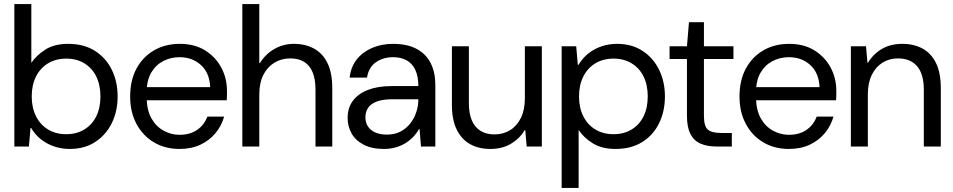

<svg xmlns="http://www.w3.org/2000/svg" viewBox="-20 -725 4716 950"><path d="M325 12Q285 12 249 0Q213 -12 183.5 -35Q154 -58 134 -92H131L123 0H51V-705H135V-414Q159 -450 203.5 -479Q248 -508 317 -508Q395 -508 449.5 -473.5Q504 -439 533 -380Q562 -321 562 -248Q562 -174 533 -115.5Q504 -57 451 -22.5Q398 12 325 12ZM308 -61Q359 -61 397.5 -84.5Q436 -108 456.5 -150Q477 -192 477 -248Q477 -304 456.5 -346Q436 -388 397.5 -411.5Q359 -435 308 -435Q256 -435 217.5 -411.5Q179 -388 158 -346Q137 -304 137 -248Q137 -192 158 -150Q179 -108 217.5 -84.5Q256 -61 308 -61Z M868 12Q797 12 742 -20.5Q687 -53 655.5 -111.5Q624 -170 624 -248Q624 -327 655 -385Q686 -443 741.5 -475.5Q797 -508 870 -508Q943 -508 995 -475.5Q1047 -443 1075 -390.5Q1103 -338 1103 -276Q1103 -266 1103 -254.5Q1103 -243 1102 -229H687V-294H1020Q1017 -364 974.5 -403Q932 -442 868 -442Q825 -442 788 -423Q751 -404 728.5 -366Q706 -328 706 -271V-243Q706 -181 729 -140Q752 -99 789.5 -78.5Q827 -58 868 -58Q920 -58 955 -82Q990 -106 1006 -148H1089Q1076 -102 1046 -66Q1016 -30 971.5 -9Q927 12 868 12Z M1179 0V-705H1263V-413H1266Q1295 -459 1339 -483.5Q1383 -508 1434 -508Q1491 -508 1534 -484.5Q1577 -461 1600.5 -412.5Q1624 -364 1624 -290V0H1541V-281Q1541 -358 1509.5 -397Q1478 -436 1416 -436Q1373 -436 1338 -415Q1303 -394 1283 -354.5Q1263 -315 1263 -257V0Z M1880 12Q1820 12 1779.5 -9Q1739 -30 1719.5 -65Q1700 -100 1700 -141Q1700 -192 1726.5 -227Q1753 -262 1801.5 -280.5Q1850 -299 1916 -299H2050Q2050 -347 2035 -379Q2020 -411 1992 -426.5Q1964 -442 1925 -442Q1876 -442 1840 -417Q1804 -392 1796 -341H1710Q1716 -395 1746 -432Q1776 -469 1822.5 -488.5Q1869 -508 1925 -508Q1996 -508 2042.5 -482.5Q2089 -457 2111.5 -411.5Q2134 -366 2134 -305V0H2063L2056 -86H2053Q2040 -63 2022 -45Q2004 -27 1982.5 -14.5Q1961 -2 1935 5Q1909 12 1880 12ZM1894 -59Q1932 -59 1960.5 -73.5Q1989 -88 2009 -113Q2029 -138 2039.5 -169.5Q2050 -201 2050 -234H1923Q1874 -234 1844 -222.5Q1814 -211 1801 -191Q1788 -171 1788 -145Q1788 -119 1800.5 -99.5Q1813 -80 1837 -69.5Q1861 -59 1894 -59Z M2406 12Q2349 12 2306.5 -11.5Q2264 -35 2240 -83.5Q2216 -132 2216 -206V-496H2300V-215Q2300 -138 2333 -99Q2366 -60 2427 -60Q2470 -60 2504 -81Q2538 -102 2557.5 -142Q2577 -182 2577 -239V-496H2661V0H2586L2579 -81H2576Q2551 -39 2508 -13.5Q2465 12 2406 12Z M2759 205V-496H2831L2839 -404H2842Q2862 -437 2890.5 -460Q2919 -483 2955.5 -495.5Q2992 -508 3033 -508Q3106 -508 3159 -473.5Q3212 -439 3241 -380Q3270 -321 3270 -248Q3270 -174 3241 -115Q3212 -56 3157.5 -22Q3103 12 3025 12Q2958 12 2913 -16Q2868 -44 2843 -82V205ZM3016 -61Q3067 -61 3105.5 -84.5Q3144 -108 3164.5 -150Q3185 -192 3185 -248Q3185 -304 3164.5 -346Q3144 -388 3105.5 -411.5Q3067 -435 3016 -435Q2964 -435 2925.5 -411.5Q2887 -388 2866 -346Q2845 -304 2845 -248Q2845 -192 2866 -150Q2887 -108 2925.5 -84.5Q2964 -61 3016 -61Z M3525 0Q3480 0 3447 -14Q3414 -28 3396.5 -61.5Q3379 -95 3379 -152V-433H3293V-496H3379L3389 -615H3463V-496H3609V-433H3463V-152Q3463 -101 3482 -84Q3501 -67 3549 -67H3601V0Z M3883 12Q3812 12 3757 -20.5Q3702 -53 3670.5 -111.5Q3639 -170 3639 -248Q3639 -327 3670 -385Q3701 -443 3756.5 -475.5Q3812 -508 3885 -508Q3958 -508 4010 -475.5Q4062 -443 4090 -390.5Q4118 -338 4118 -276Q4118 -266 4118 -254.5Q4118 -243 4117 -229H3702V-294H4035Q4032 -364 3989.5 -403Q3947 -442 3883 -442Q3840 -442 3803 -423Q3766 -404 3743.5 -366Q3721 -328 3721 -271V-243Q3721 -181 3744 -140Q3767 -99 3804.5 -78.5Q3842 -58 3883 -58Q3935 -58 3970 -82Q4005 -106 4021 -148H4104Q4091 -102 4061 -66Q4031 -30 3986.5 -9Q3942 12 3883 12Z M4190 0V-496H4265L4272 -415H4275Q4301 -458 4343.5 -483Q4386 -508 4445 -508Q4502 -508 4545 -484.5Q4588 -461 4611.5 -412.5Q4635 -364 4635 -290V0H4551V-281Q4551 -358 4518 -397Q4485 -436 4423 -436Q4380 -436 4346.5 -415Q4313 -394 4293.5 -354.5Q4274 -315 4274 -257V0Z"/></svg>

Font: DM Sans 36pt
Style: Regular
Weight: 400
Designer: Colophon Foundry, Jonny Pinhorn
Foundry: Colophon Foundry
Version: Version 4.004;gftools[0.9.30]